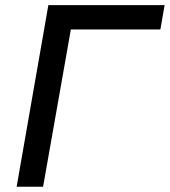

<svg xmlns="http://www.w3.org/2000/svg" viewBox="-20 -713 648 733"><path d="M43.5 0 164.6 -693.4H608.4L592.3 -600.6H250.5L144.5 0Z"/></svg>

Font: Cascadia Mono PL
Style: Italic
Weight: 400
Italic angle: -10°
Monospace: yes
Designer: Aaron Bell
Foundry: Saja Typeworks
Version: Version 2404.023; ttfautohint (v1.8.4)